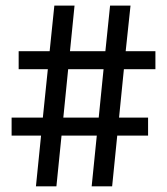

<svg xmlns="http://www.w3.org/2000/svg" viewBox="-20 -658 590 678"><path d="M502.9 -179.2V-242.7H400.4L417.5 -413.6H528.8V-477.1H423.8L440.9 -638.2H368.7L352.1 -477.1H227.1L243.2 -638.2H171.9L155.3 -477.1H45.9V-413.6H148.9L131.3 -242.7H21V-179.2H125L106.9 0H179.2L197.3 -179.2H321.8L303.7 0H376L394 -179.2ZM328.6 -242.7H203.6L220.7 -413.6H345.7Z"/></svg>

Font: CodeNewRoman Nerd Font Mono
Style: Regular
Weight: 400
Monospace: yes
Designer: Sam Radian
Foundry: Code New Roman
Version: Version 2.00 November 29, 2014;Nerd Fonts 3.2.1